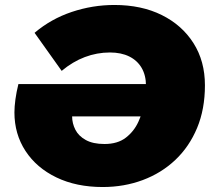

<svg xmlns="http://www.w3.org/2000/svg" viewBox="-20 -736 858 772"><path d="M393 16Q287 16 207 -22.5Q127 -61 82.5 -129Q38 -197 38 -284Q38 -307 42 -336.5Q46 -366 54 -398H601L575 -268H190L276 -312Q273 -302 271.5 -291Q270 -280 270 -268Q270 -240 283 -214.5Q296 -189 325 -173Q354 -157 400 -157Q453 -157 486 -182.5Q519 -208 536.5 -246.5Q554 -285 560.5 -324.5Q567 -364 567 -391Q567 -433 549.5 -463Q532 -493 499.5 -509Q467 -525 422 -525Q370 -525 321 -506.5Q272 -488 228 -451L119 -604Q185 -660 268.5 -688Q352 -716 440 -716Q549 -716 630.5 -675.5Q712 -635 758 -562.5Q804 -490 804 -393Q804 -297 772.5 -221.5Q741 -146 685 -93Q629 -40 554 -12Q479 16 393 16Z"/></svg>

Font: Montserrat Thin Black
Style: Italic
Weight: 900
Italic angle: -11.3°
Version: Version 9.000